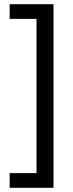

<svg xmlns="http://www.w3.org/2000/svg" viewBox="-20 -736 347 915"><path d="M26 89H154V-646H26V-716H235V159H26Z"/></svg>

Font: Noto Sans Display SemiCondensed
Style: Regular
Weight: 400
Width: 4
Version: Version 2.003